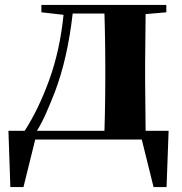

<svg xmlns="http://www.w3.org/2000/svg" viewBox="-20 -566 740 779"><path d="M147.9 -516.1V-545.9H654.8V-516.1L570.8 -508.8L568.8 -308.1V-237.8L570.8 -35.2H664.1L655.8 192.9H603L555.2 0H402.8H123L75.2 192.9H22L14.2 -35.2H80.1Q137.2 -124 180.2 -242.9Q223.1 -361.8 237.8 -505.9ZM403.8 -35.2Q404.8 -64 405.5 -100.3Q406.2 -136.7 406.7 -173.1Q407.2 -209.5 407.2 -237.8V-308.1Q407.2 -336.4 406.7 -372.8Q406.2 -409.2 405.5 -445.6Q404.8 -481.9 403.8 -511.2H274.9Q265.1 -423.3 246.8 -341.8Q228.5 -260.3 201.2 -189Q184.6 -147 167.5 -107.9Q150.4 -68.8 129.9 -35.2Z"/></svg>

Font: Source Han Serif TW Heavy
Style: Regular
Weight: 900
Designer: Ryoko NISHIZUKA Ë•øÂ°öÊ∂ºÂ≠ê (kana & ideographs); Frank Grie√ühammer (Latin, Greek & Cyrillic); Wenlong ZHANG Âº†ÊñáÈæô 
Foundry: Adobe
Version: Version 2.003;hotconv 1.1.1;makeotfexe 2.6.0